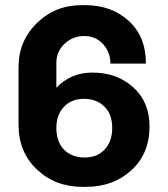

<svg xmlns="http://www.w3.org/2000/svg" viewBox="-20 -716 652 746"><path d="M311 -696Q413 -696 480 -635Q547 -574 547 -469H409Q409 -513 380.5 -544.5Q352 -576 307 -576Q263 -576 231 -546Q199 -516 199 -472V-375Q255 -434 339 -434Q434 -434 497.5 -377Q561 -320 561 -225Q561 -119 490.5 -54.5Q420 10 314 10H300Q195 10 123.5 -57.5Q52 -125 52 -231V-455Q52 -557 123.5 -626.5Q195 -696 297 -696ZM306 -332Q258 -332 228.5 -301Q199 -270 199 -219Q199 -165 229 -134.5Q259 -104 309 -104Q358 -104 387 -135.5Q416 -167 416 -219Q416 -272 385.5 -302Q355 -332 306 -332Z"/></svg>

Font: Chivo
Style: Bold
Weight: 700
Designer: Hector Gatti
Foundry: Omnibus-Type
Version: Version 1.007;PS 001.007;hotconv 1.0.88;makeotf.lib2.5.64775